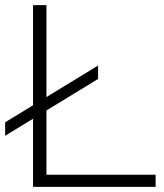

<svg xmlns="http://www.w3.org/2000/svg" viewBox="-21 -724 636 744"><path d="M159 -47H582V0H107V-264L-1 -198V-250L107 -316V-704H159V-348L359 -470V-418L159 -296Z"/></svg>

Font: Prodigy Sans Light
Style: Regular
Weight: 300
Designer: Wei Huang
Foundry: Wei Huang
Version: Version 1.003; ttfautohint (v1.8.3)